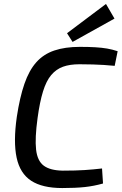

<svg xmlns="http://www.w3.org/2000/svg" viewBox="-20 -939 615 971"><path d="M384 -702Q429 -702 462 -700Q495 -698 521.5 -693.5Q548 -689 575 -680L560 -606Q531 -609 505 -610.5Q479 -612 450 -613Q421 -614 382 -614Q333 -614 298.5 -601.5Q264 -589 239 -559.5Q214 -530 197.5 -476.5Q181 -423 170 -342Q156 -240 162.5 -182.5Q169 -125 201.5 -101Q234 -77 297 -76Q364 -76 408.5 -79Q453 -82 496 -87L501 -11Q455 2 408.5 7Q362 12 295 12Q194 12 137.5 -25Q81 -62 64 -142Q47 -222 65 -348Q80 -447 103.5 -515Q127 -583 163.5 -624Q200 -665 254.5 -683.5Q309 -702 384 -702ZM516 -919 559 -845 347 -727 319 -771Z"/></svg>

Font: Exo 2 Medium
Style: Italic
Weight: 500
Italic angle: -8°
Designer: Natanael Gama
Foundry: Natanael Gama
Version: Version 2.010